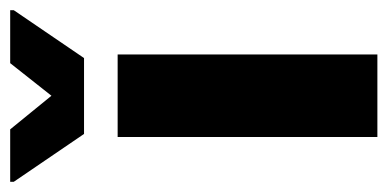

<svg xmlns="http://www.w3.org/2000/svg" viewBox="-238 -549 761 377"><g transform="rotate(-90 142.5 -360.5)"><path d="M62 0V-510H224V0ZM68 -576 -26 -714V-721H77L143 -640L207 -721H311V-714L217 -576Z"/></g></svg>

Font: Saira Thin
Style: Bold
Weight: 700
Version: Version 1.101